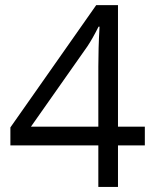

<svg xmlns="http://www.w3.org/2000/svg" viewBox="-20 -738 612 758"><path d="M551.8 -237.8H445.8V-717.8H359.9L21 -234.9V-164.1H368.2V0H445.8V-164.1H551.8ZM102.1 -237.8 325.2 -555.2C338.9 -575.7 353.5 -601.6 369.1 -632.8H373C369.6 -574.2 368.2 -521.5 368.2 -475.1V-237.8Z"/></svg>

Font: Sahel
Style: Regular
Weight: 400
Foundry: Saber Rastikerdar (saber.rastikerdar@gmail.com)
Version: Version 3.4.0